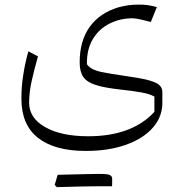

<svg xmlns="http://www.w3.org/2000/svg" viewBox="-20 -391 780 816"><path d="M408.1 400.5H456.2C456.7 396.2 456.7 391.9 456.7 386.7V368.1C456.7 361 453.3 356.2 446.7 352.9C440 349.5 425.2 348.1 402.4 348.1C379.5 348.1 320.5 349.5 225.2 351.9C222.4 361 218.1 375.2 212.4 394.8C214.3 397.1 217.1 400 221.4 404.3C300 401.9 362.4 400.5 408.1 400.5ZM621 -297.6 646.7 -361C630 -365.2 616.7 -368.1 605.7 -369.5C594.8 -371 582.4 -371.4 568.6 -371.4C554.3 -371.4 539.5 -370.5 524.8 -368.6C509.5 -366.2 495.7 -363.3 483.8 -360C431 -344.3 390 -316.7 361.4 -277.1C332.9 -237.6 318.6 -187.1 318.6 -125.7C318.6 -99.5 323.8 -79 333.8 -64.3C343.8 -49.5 361 -38.1 386.2 -30C411 -21.9 445.7 -15.7 490.5 -10.5C528.1 -6.2 558.1 -2.4 581.4 1.9C604.8 6.2 622.9 11.9 636.2 19.5V84.3C605.2 118.1 566.7 143.8 520 161.4C473.3 179 418.6 188.1 355.2 188.1C278.6 188.1 217.6 175.2 172.4 149.5C126.7 123.8 103.8 89 103.8 45.7C103.8 17.6 107.1 -12.9 114.3 -45.2C121.4 -77.6 130.5 -112.9 141.4 -151.4L100.5 -172.9C90.5 -137.1 83.3 -103.3 78.6 -71C73.3 -38.1 71 -5.2 71 28.6C71 102.4 94.3 157.6 141.4 194.8C188.6 231.9 256.2 250.5 345.2 250.5C410.5 250.5 467.6 241.4 516.7 223.8C565.7 206.2 604.3 181.4 631.4 149.5C658.6 117.6 671.4 81 670 39V0C670 -12.9 664.8 -23.3 654.8 -31.4C644.8 -39.5 627.1 -46.2 602.9 -52.4C578.1 -58.1 543.8 -63.8 500.5 -70C468.1 -74.8 441.9 -79 422.4 -82.9C402.9 -86.2 387.1 -91 376.2 -96.2C365.2 -101.4 356.2 -108.6 349.5 -117.6C348.6 -160 357.1 -196.2 374.8 -225.2C392.4 -254.3 416.2 -276.2 446.2 -291C475.7 -305.7 508.1 -313.3 543.3 -313.3C551 -313.3 562.9 -311.4 579 -308.1C595.2 -304.3 609 -301 621 -297.6Z"/></svg>

Font: Pinar Light
Style: Regular
Weight: 300
Designer: Amin Abedi
Version: Version 2.00;September 9, 2021;FontCreator 13.0.0.2683 64-bi